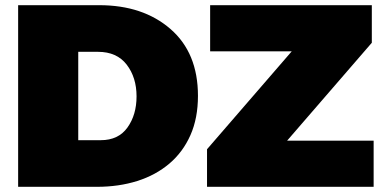

<svg xmlns="http://www.w3.org/2000/svg" viewBox="-20 -721 1482 741"><path d="M354 0H50V-701H363Q532 -701 638 -609Q744 -517 744 -351Q744 -265 715 -199.5Q686 -134 633.5 -89.5Q581 -45 509.8 -22.5Q438.5 0 354 0ZM369 -180Q437 -180 472 -229Q507 -278 507 -349Q507 -422 469 -471.5Q431 -521 358 -521H282V-180ZM1422 0H779V-145L1106 -523H791V-701H1415V-556L1088 -178H1422Z"/></svg>

Font: Argentum Novus Black
Style: Regular
Weight: 900
Designer: Julieta Ulanovsky (font) & Cristiano Sobral (main changes)
Foundry: Julieta Ulanovsky (font) & Cristiano Sobral (main changes)
Version: Version 3.00;November 27, 2020;FontCreator 13.0.0.2655 64-bi